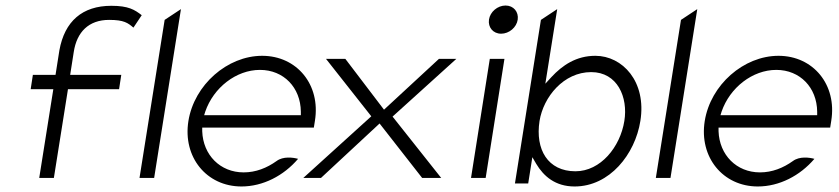

<svg xmlns="http://www.w3.org/2000/svg" viewBox="-20 -664 3037 695"><path d="M91 -341H173L122 -20H175L226 -341H411L419 -393H234L247 -476C258 -548 301 -592 375 -592C429 -592 443 -581 463 -564L493 -609C467 -629 445 -643 383 -643C278 -643 214 -587 195 -482L181 -393H99Z M485 -20H538L635 -631L576 -592Z M662 -226C641 -95 728 11 854 11C932 11 1007 -28 1059 -89C1041 -94 1005 -99 981 -81C946 -56 906 -40 862 -40C777 -40 715 -103 712 -189V-202H1116L1120 -227C1141 -357 1055 -462 929 -462C803 -462 683 -357 662 -226ZM719 -247 723 -260C753 -347 835 -411 921 -411C1007 -411 1068 -347 1069 -260V-247Z M1078 -20H1142L1354 -217L1508 -20H1577L1401 -242L1632 -451H1569L1370 -267L1230 -451H1160L1324 -243Z M1750 -593C1746 -565 1765 -542 1794 -542C1823 -542 1850 -565 1854 -593C1858 -621 1839 -644 1810 -644C1781 -644 1754 -621 1750 -593ZM1685 -20H1738L1806 -451H1753Z M1844 0H1892L1907 -95L1921 -71C1948 -26 1990 11 2060 11C2187 11 2279 -106 2298 -226C2321 -369 2233 -462 2135 -462C2066 -462 2016 -428 1976 -385L1954 -361L1997 -631L1938 -592ZM1933 -226C1947 -313 2020 -403 2120 -403C2215 -403 2254 -312 2240 -226C2225 -132 2154 -44 2063 -44C1963 -44 1917 -123 1933 -226Z M2354 -20H2407L2504 -631L2445 -592Z M2531 -226C2510 -95 2597 11 2723 11C2801 11 2876 -28 2928 -89C2910 -94 2874 -99 2850 -81C2815 -56 2775 -40 2731 -40C2646 -40 2584 -103 2581 -189V-202H2985L2989 -227C3010 -357 2924 -462 2798 -462C2672 -462 2552 -357 2531 -226ZM2588 -247 2592 -260C2622 -347 2704 -411 2790 -411C2876 -411 2937 -347 2938 -260V-247Z"/></svg>

Font: Charger Sport
Style: ExLitObl
Weight: 200
Designer: Jasper
Foundry: Cannot Into Space Fonts
Version: Version 1.1